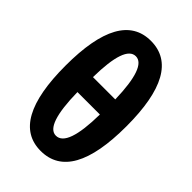

<svg xmlns="http://www.w3.org/2000/svg" viewBox="-231 -862 962 962"><g transform="rotate(45 250.0 -380.5)"><path d="M465 -381Q465 -771 249 -771Q34 -771 34 -381Q34 10 248 10Q465 10 465 -381ZM250 -663Q324 -663 330 -437H172Q175 -663 250 -663ZM170 -329H329Q326 -98 248 -98Q174 -98 170 -329Z"/></g></svg>

Font: Noto Sans Mono UI Condensed ExtraBold
Style: Regular
Weight: 800
Width: 3
Designer: Monotype Design team
Foundry: Monotype Imaging Inc.
Version: 1.000